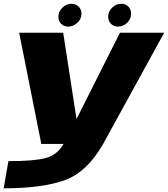

<svg xmlns="http://www.w3.org/2000/svg" viewBox="-34 -763 891 1018"><path d="M185 0H513L836.5 -589.5H602L372.5 -133.5H371.5L301 -589.5H67.5ZM-14.5 235.5Q186 235.5 306.2 193.5Q426.5 151.5 513 0L303.5 -0.5Q269.5 59.5 206.2 75.5Q143 91.5 10.5 91.5ZM328.5 -622Q354.5 -622 376.2 -642.2Q398 -662.5 398 -690Q398 -713 383 -728Q368 -743 345.5 -743Q318.5 -743 297 -722.5Q275.5 -702 275.5 -674.5Q275.5 -652 290 -637Q304.5 -622 328.5 -622ZM591.5 -622Q619 -622 640 -642.2Q661 -662.5 661 -690Q661 -713 646.8 -728Q632.5 -743 608.5 -743Q582 -743 560.8 -722.5Q539.5 -702 539.5 -674.5Q539.5 -652 554.2 -637Q569 -622 591.5 -622Z"/></svg>

Font: Anybody Expanded ExtraBold
Style: Italic
Weight: 800
Width: 7
Italic angle: -10°
Version: Version 1.113;gftools[0.9.25]